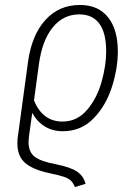

<svg xmlns="http://www.w3.org/2000/svg" viewBox="-20 -552 551 774"><path d="M97 -4Q95 14 95 20Q95 61 120 80Q145 99 205 110Q265 122 291 140Q317 158 325 189L282 202Q275 185 265.5 176Q256 167 237 160.5Q218 154 179 146Q113 132 81.5 105Q50 78 50 25Q50 9 53 -9L93 -303Q108 -411 163 -471.5Q218 -532 302 -532Q376 -532 415.5 -482.5Q455 -433 455 -345Q455 -276 431 -201Q407 -126 357 -74.5Q307 -23 233 -23Q191 -23 159.5 -43Q128 -63 110 -97ZM137 -294 117 -147Q152 -62 232 -62Q291 -62 331 -109Q371 -156 389.5 -222Q408 -288 408 -345Q408 -419 380.5 -456.5Q353 -494 300 -494Q235 -494 192.5 -441.5Q150 -389 137 -294Z"/></svg>

Font: Fira Sans Condensed ExtraLight
Style: Italic
Weight: 275
Width: 3
Italic angle: -8°
Designer: Carrois Corporate & Edenspiekermann AG
Foundry: Carrois Corporate GbR & Edenspiekermann AG
Version: Version 4.203